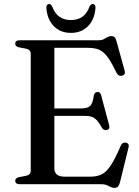

<svg xmlns="http://www.w3.org/2000/svg" viewBox="-20 -896 677 934"><path d="M203 -368.5H374Q406 -368.5 418.8 -381Q431.5 -393.5 436 -429.5Q437.5 -438.5 441.8 -443.2Q446 -448 453 -448.5Q467.5 -450.5 472 -432.5L511 -287Q513.5 -277.5 511 -271.8Q508.5 -266 500.5 -264Q493.5 -262 487.2 -264.2Q481 -266.5 476.5 -273.5Q463 -298 451.5 -310.5Q440 -323 426 -327.8Q412 -332.5 391 -332.5H203ZM54 -684Q54 -691.5 59.2 -695.8Q64.5 -700 75.5 -700H459.5Q474.5 -700 484.5 -705.2Q494.5 -710.5 503 -715.5Q511.5 -720.5 521.5 -720.5Q532 -720.5 537.8 -714.5Q543.5 -708.5 547 -694.5L586.5 -551.5Q589 -542.5 586 -536.5Q583 -530.5 575 -528Q566 -525.5 558.8 -529Q551.5 -532.5 547 -541.5Q528 -581 512.8 -605Q497.5 -629 481.8 -641.8Q466 -654.5 448 -659Q430 -663.5 405.5 -663.5H244.5V-77.5Q244.5 -57 257 -46.8Q269.5 -36.5 296 -36.5H419Q451 -36.5 474 -47.5Q497 -58.5 518.8 -91.2Q540.5 -124 568 -188.5Q572 -197 577.8 -200Q583.5 -203 591 -202Q600.5 -201 604.2 -194.5Q608 -188 605 -177.5L563.5 -8.5Q559.5 5.5 553.5 11.8Q547.5 18 536 18Q527 18 518.2 13.5Q509.5 9 499.2 4.5Q489 0 473.5 0H75.5Q64.5 0 59.2 -4.5Q54 -9 54 -16Q54 -29.5 71 -34L105.5 -40.5Q117.5 -43 123.5 -49.2Q129.5 -55.5 129.5 -65.5V-634.5Q129.5 -644.5 123.5 -650.8Q117.5 -657 105.5 -659.5L71 -666Q54 -670.5 54 -684ZM325 -798.5Q358 -798.5 380.5 -814.2Q403 -830 416 -865Q419.5 -871 423.2 -873.8Q427 -876.5 431 -876.5Q437.5 -876.5 441.2 -871.5Q445 -866.5 444.5 -858Q440.5 -801.5 408.2 -768.8Q376 -736 325 -736Q274 -736 241.8 -768.8Q209.5 -801.5 205.5 -858Q205 -866.5 208.8 -871.5Q212.5 -876.5 218.5 -876.5Q223.5 -876.5 226.8 -873.8Q230 -871 233.5 -865Q247 -829.5 269.8 -814Q292.5 -798.5 325 -798.5Z"/></svg>

Font: Fraunces 36pt
Style: Regular
Weight: 400
Version: Version 1.000;[b76b70a41]